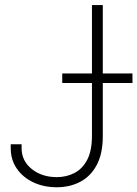

<svg xmlns="http://www.w3.org/2000/svg" viewBox="-20 -748 556 777"><path d="M210 9.8Q156.7 9.8 114.5 -10.3Q72.3 -30.3 47.9 -65.9Q23.4 -101.6 23.4 -147.9V-164.1H67.4V-147.9Q67.4 -97.2 108.4 -64.2Q149.4 -31.2 210 -31.2Q249 -31.2 281.2 -47.9Q313.5 -64.5 332.8 -101.1Q352.1 -137.7 352.1 -197.8V-727.5H396V-197.8Q396 -125.5 371.1 -79.6Q346.2 -33.7 304.2 -12Q262.2 9.8 210 9.8ZM231.9 -412.1V-450.7H516.1V-412.1Z"/></svg>

Font: Inter Display Extra Light
Style: Regular
Weight: 200
Designer: Rasmus Andersson
Foundry: rsms
Version: Version 4.000;git-4fc901f